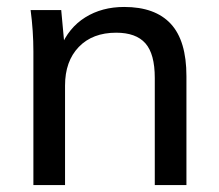

<svg xmlns="http://www.w3.org/2000/svg" viewBox="-20 -532 629 552"><path d="M76 0V-384Q76 -413 74 -443Q72 -473 68 -503H156L166 -395H154Q177 -452 225 -482Q273 -512 337 -512Q426 -512 471 -463.5Q516 -415 516 -313V0H425V-308Q425 -377 398 -407.5Q371 -438 314 -438Q246 -438 206.5 -397Q167 -356 167 -286V0Z"/></svg>

Font: Mulish Medium
Style: Regular
Weight: 500
Designer: Vernon Adams
Foundry: Vernon Adams
Version: Version 3.603; ttfautohint (v1.8.3)